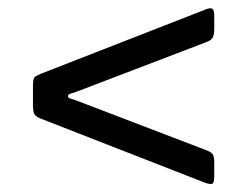

<svg xmlns="http://www.w3.org/2000/svg" viewBox="-20 -621 600 466"><path d="M169.5 -375.5 480.5 -256.5Q491.5 -252.5 495.8 -247.2Q500 -242 500 -226.5V-194Q500 -176 494.5 -174.8Q489 -173.5 477.5 -177.5L78 -333.5Q66.5 -338 63.2 -344.5Q60 -351 60 -367V-411.5Q60 -429.5 64 -433.5Q68 -437.5 80.5 -442.5L479 -598Q490 -602.5 495 -600Q500 -597.5 500 -581V-552Q500 -535.5 495.8 -529Q491.5 -522.5 480 -518.5L170 -400Q158 -395.5 151.5 -393.8Q145 -392 145 -388Q145 -383 150.8 -381.8Q156.5 -380.5 169.5 -375.5Z"/></svg>

Font: Besley* Condensed Semi
Style: Regular
Weight: 600
Width: 3
Designer: Owen Earl
Foundry: indestructible type*
Version: Version 3.000; ttfautohint (v1.8.3)